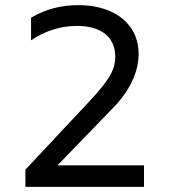

<svg xmlns="http://www.w3.org/2000/svg" viewBox="-20 -728 660 748"><path d="M541 -84V0H79V-67L329 -334Q387 -396 408 -432.5Q429 -469 429 -506Q429 -564 390 -595.5Q351 -627 280 -627Q184 -627 101 -571V-659Q184 -708 284 -708Q355 -708 408.5 -684.5Q462 -661 491 -618Q520 -575 520 -518Q520 -465 494.5 -411Q469 -357 419 -306L204 -84Z"/></svg>

Font: AmikoRegular
Style: Regular
Weight: 400
Designer: Pablo Impallari, Rodrigo Fuenzalida, Andres Torresi
Foundry: Impallari Type
Version: Version 1.000; ttfautohint (v1.3)